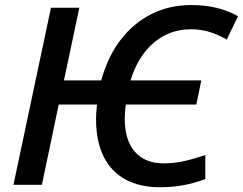

<svg xmlns="http://www.w3.org/2000/svg" viewBox="-20 -745 979 774"><path d="M367.2 -264.2Q367.2 -292.5 371.1 -323.7H216.8L148.9 0H34.2L185.5 -713.9H299.8L237.8 -420.9H388.2Q413.6 -515.1 465.6 -583.5Q517.6 -651.9 590.8 -688.5Q663.1 -724.6 750 -724.6Q806.2 -724.6 852.3 -713.6Q898.4 -702.6 939.5 -679.7L894 -585.4Q854.5 -607.9 820.8 -617.4Q787.1 -627 750 -627Q663.6 -627 599.9 -572.8Q536.1 -518.6 506.3 -420.9H791.5L771.5 -323.7H487.3Q485.4 -312.5 484.1 -294.9Q482.9 -277.3 482.9 -266.1Q482.9 -179.7 523.9 -133.1Q564.9 -86.4 640.1 -86.4Q677.2 -86.4 714.8 -94Q752.4 -101.6 807.6 -120.1V-23.4Q722.7 9.8 625.5 9.8Q542.5 9.8 484.6 -22.2Q426.8 -54.2 397 -115.5Q367.2 -176.8 367.2 -264.2Z"/></svg>

Font: Viking Open Sans Light
Style: Bold Italic
Weight: 600
Italic angle: -12°
Foundry: Ascender Corporation
Version: Version 2.000